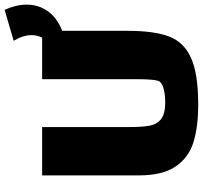

<svg xmlns="http://www.w3.org/2000/svg" viewBox="-44 -806 897 850"><g transform="rotate(-90 405.0 -380.5)"><path d="M810 -711Q810 -659 781 -618Q752 -577 694 -554V-264Q694 -146 668.5 -80Q643 -14 572.5 17Q502 48 368 48Q269 48 201 27Q133 6 93.5 -52Q54 -110 54 -216V-643H268V-261Q268 -198 274.5 -165.5Q281 -133 304.5 -115.5Q328 -98 377 -98Q407 -98 433 -104Q459 -110 469 -122Q480 -136 480 -226V-643H664Q675 -665 675 -689Q675 -727 650 -769L787 -809Q810 -758 810 -711Z"/></g></svg>

Font: Lalezar
Style: Bold
Weight: 700
Designer: Borna Izadpanah
Foundry: Borna Izadpanah
Version: Version 1.003;January 24, 2021;FontCreator 13.0.0.2683 64-bi